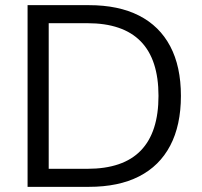

<svg xmlns="http://www.w3.org/2000/svg" viewBox="-20 -725 782 745"><path d="M87 0V-705H325Q440 -705 519.5 -664.5Q599 -624 640.5 -545.5Q682 -467 682 -353Q682 -239 640.5 -160Q599 -81 519.5 -40.5Q440 0 325 0ZM169 -70H319Q458 -70 526.5 -141Q595 -212 595 -353Q595 -494 526 -564.5Q457 -635 319 -635H169Z"/></svg>

Font: Nunito Sans 12pt ExtraLight 12pt
Style: Regular
Weight: 400
Version: Version 3.101;gftools[0.9.27]